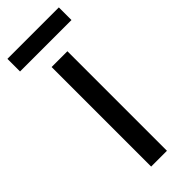

<svg xmlns="http://www.w3.org/2000/svg" viewBox="-246 -704 731 731"><g transform="rotate(-45 119.5 -338.5)"><path d="M163 0H78V-536H163ZM258 -677V-609H-19V-677Z"/></g></svg>

Font: Noto Sans Thai SemiCondensed
Style: Regular
Weight: 400
Width: 4
Designer: Monotype Design Team
Foundry: Monotype Imaging Inc.
Version: Version 2.001